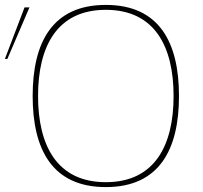

<svg xmlns="http://www.w3.org/2000/svg" viewBox="-53 -752 827 782"><path d="M378 -712C578 -712 654 -561 654 -361C654 -161 578 -10 378 -10C178 -10 102 -161 102 -361C102 -561 178 -712 378 -712ZM676 -361C676 -579 596 -732 378 -732C160 -732 80 -579 80 -361C80 -143 160 10 378 10C596 10 676 -143 676 -361ZM67 -722H47L-33 -512H-23Z"/></svg>

Font: Perun Thin
Style: Regular
Weight: 100
Foundry: Copyright (c) Stefan Peev, Context Ltd, 2016
Version: Version 1.089